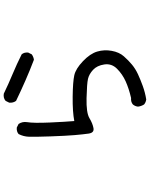

<svg xmlns="http://www.w3.org/2000/svg" viewBox="94 -826 812 1040"><g transform="rotate(-90 500.0 -306.0)"><path d="M481.4 80.1Q465.8 78.1 454.1 68.4Q444.3 52.7 442.4 35.2Q444.3 19.5 454.1 7.8Q467.8 -3.9 489.3 -2Q540 -13.7 579.1 -31.2Q618.2 -48.8 647.5 -78.1Q676.8 -107.4 670.9 -147Q665 -186.5 641.6 -208Q618.2 -229.5 592.8 -235.4Q567.4 -241.2 488.3 -243.2Q409.2 -245.1 379.9 -227.5Q350.6 -210 325.7 -205.6Q300.8 -201.2 296.4 -231.9Q292 -262.7 288.1 -308.6Q284.2 -354.5 281.2 -439.5Q278.3 -524.4 279.3 -554.7Q280.3 -585 293.9 -611.3Q307.6 -623 329.1 -621.1L348.6 -611.3Q362.3 -590.8 358.4 -565.4Q352.5 -530.3 356.4 -442.4Q360.4 -354.5 364.3 -309.6Q415 -319.3 496.1 -318.4Q577.1 -317.4 612.3 -309.6Q647.5 -301.8 688.5 -262.7Q729.5 -223.6 740.7 -185.5Q752 -147.5 744.6 -106.9Q737.3 -66.4 714.8 -41Q692.4 -15.6 669.9 2.9Q647.5 21.5 618.2 35.2Q588.9 48.8 553.7 61.5Q518.6 74.2 481.4 80.1ZM696.3 -528.3Q639.6 -549.8 584 -574.2Q528.3 -598.6 473.6 -625Q461.9 -640.6 463.9 -662.1L473.6 -681.6Q489.3 -695.3 512.7 -691.4Q565.4 -666 619.1 -643.6Q672.9 -621.1 725.6 -594.7Q737.3 -581.1 735.4 -559.6L725.6 -540Q711.9 -530.3 696.3 -528.3Z"/></g></svg>

Font: JasonHandwriting2
Style: Regular
Weight: 400
Version: Version 1.05.10